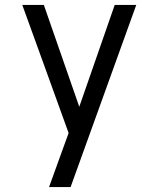

<svg xmlns="http://www.w3.org/2000/svg" viewBox="-20 -540 640 775"><path d="M178 215Q191 180 203.5 144.5Q216 109 229 74L257 -3L158 -277L70 -520H157L300 -109L443 -520H530L265 215Z"/></svg>

Font: Iosevka Aile
Style: Regular
Weight: 400
Designer: Belleve Invis
Foundry: Belleve Invis
Version: Version 28.0.1; ttfautohint (v1.8.4)